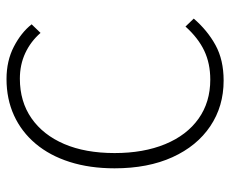

<svg xmlns="http://www.w3.org/2000/svg" viewBox="-80 -632 723 604"><g transform="rotate(-90 282.0 -329.5)"><path d="M331 12Q250 12 187.5 -30Q125 -72 90 -149Q55 -226 55 -331Q55 -409 75 -472Q95 -535 132.5 -579.5Q170 -624 221.5 -647.5Q273 -671 336 -671Q393 -671 437.5 -648Q482 -625 508 -592L481 -564Q454 -595 417.5 -612Q381 -629 337 -629Q265 -629 212.5 -592.5Q160 -556 131.5 -489.5Q103 -423 103 -331Q103 -240 131 -172Q159 -104 211 -67Q263 -30 334 -30Q385 -30 425 -49Q465 -68 501 -108L526 -82Q489 -39 442.5 -13.5Q396 12 331 12Z"/></g></svg>

Font: Source Sans 3 Light
Style: Regular
Weight: 300
Designer: Paul D. Hunt
Foundry: Adobe
Version: Version 3.052;hotconv 1.1.0;makeotfexe 2.6.0